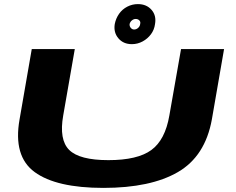

<svg xmlns="http://www.w3.org/2000/svg" viewBox="-20 -914 1150 937"><path d="M484.5 3Q715 3 848.2 -74.2Q981.5 -151.5 1014 -331.5L1073.5 -674.5H863.5L806.5 -350.5Q786 -231 718.5 -181.8Q651 -132.5 509 -132.5Q368 -132.5 317.8 -182.2Q267.5 -232 288.5 -350.5L345 -674.5H135L75.5 -331.5Q43.5 -151.5 149.2 -74.2Q255 3 484.5 3ZM623.5 -698.5Q651.5 -698.5 676 -711.8Q700.5 -725 716.8 -747Q733 -769 736.5 -796.5Q744 -838 719.5 -866Q695 -894 653 -894Q625.5 -894 601.2 -881.5Q577 -869 561.2 -846.8Q545.5 -824.5 540 -796.5Q533.5 -755.5 557.8 -727Q582 -698.5 623.5 -698.5ZM634.5 -770Q625 -770 618.2 -778Q611.5 -786 612.5 -796.5Q615 -807.5 623.8 -814.5Q632.5 -821.5 642 -821.5Q653 -821.5 660 -814.5Q667 -807.5 664 -796.5Q663 -786 654.2 -778Q645.5 -770 634.5 -770Z"/></svg>

Font: Anybody ExtraExpanded
Style: Bold Italic
Weight: 700
Width: 8
Italic angle: -10°
Version: Version 1.113;gftools[0.9.25]